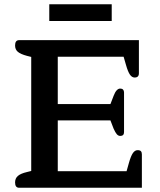

<svg xmlns="http://www.w3.org/2000/svg" viewBox="-20 -884 751 904"><path d="M506 -785H212V-864H506ZM70 0Q51 0 51 -25Q51 -44 64 -55.5Q77 -67 107 -74L127 -79V-616L107 -621Q77 -629 64 -640Q51 -651 51 -670Q51 -695 70 -695H634V-539Q634 -519 614 -519Q601 -519 591.5 -533Q582 -547 573 -579L562 -617H252V-394H500L515 -433Q528 -467 546 -467Q555 -467 559.5 -462Q564 -457 564 -449V-262Q564 -244 546 -244Q537 -244 530 -252Q523 -260 515 -278L500 -317H252V-78H576L587 -117Q596 -149 605.5 -163Q615 -177 628 -177Q639 -177 643.5 -172Q648 -167 648 -157V0Z"/></svg>

Font: Maitree Semibold
Style: Regular
Weight: 600
Designer: CadsonDemak Team
Foundry: CadsonDemak
Version: Version 1.010